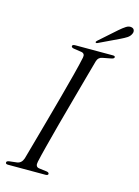

<svg xmlns="http://www.w3.org/2000/svg" viewBox="-129 -940 734 1012"><g transform="rotate(15 238.0 -434.5)"><path d="M166 -56Q159.5 -27 181.5 -24L225 -18.5Q237 -16 237 -8.5Q237 0 222.5 0H18Q5 0 5 -8.5Q4.5 -16.5 18.5 -19L61 -24Q85.5 -27.5 95 -55.5Q105 -91.5 121.5 -150.5Q138 -209.5 157.2 -279.2Q176.5 -349 195.5 -419Q214.5 -489 230 -549Q245.5 -609 253.5 -647.5Q258.5 -670.5 238 -674.5L194.5 -681Q181.5 -683.5 181.5 -691.5Q181.5 -700 200 -700H403Q415 -700 415 -693Q415 -685 399.5 -682L353 -673Q330.5 -669 324 -647Q313 -608 296.2 -546.8Q279.5 -485.5 259.8 -414.2Q240 -343 221.2 -273Q202.5 -203 187.8 -145.8Q173 -88.5 166 -56ZM395.5 -835Q415.5 -852.5 430.5 -862Q445.5 -871.5 459.5 -868.5Q471.5 -866 474.8 -856.2Q478 -846.5 473 -836.5Q467 -822.5 452.8 -813.2Q438.5 -804 419.5 -795L308.5 -742Q300 -738 297.5 -742.5Q295.5 -746.5 303 -753Z"/></g></svg>

Font: Fraunces 72pt S000 Light
Style: Italic
Weight: 300
Italic angle: -16°
Version: Version 1.000; ttfautohint (v1.8.3)